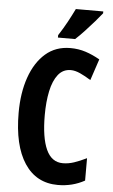

<svg xmlns="http://www.w3.org/2000/svg" viewBox="-62 -975 602 1025"><g transform="rotate(5 239.0 -462.0)"><path d="M304 -607Q262 -607 236 -574Q210 -541 198 -484Q186 -427 186 -355Q186 -235 215 -171.5Q244 -108 304 -108Q334 -108 364 -118Q394 -128 431 -146V-26Q366 10 288 10Q172 10 109 -85.5Q46 -181 46 -356Q46 -463 75 -546Q104 -629 158.5 -676.5Q213 -724 292 -724Q335 -724 373.5 -711.5Q412 -699 450 -677L412 -563Q382 -582 354.5 -594.5Q327 -607 304 -607ZM449 -924Q435 -906 411.5 -879Q388 -852 361.5 -823.5Q335 -795 312 -774H220V-787Q246 -827 266 -864Q286 -901 302 -934H449Z"/></g></svg>

Font: Noto Sans Gujarati ExtraCondensed
Style: Bold
Weight: 700
Width: 2
Designer: Jelle Bosma - Monotype Design Team, Universal Thirst
Foundry: Monotype Imaging Inc.
Version: Version 2.106; ttfautohint (v1.8.4.7-5d5b)